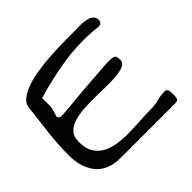

<svg xmlns="http://www.w3.org/2000/svg" viewBox="-117 -565 690 690"><g transform="rotate(-45 228.0 -220.0)"><path d="M7.8 -136.7Q7.8 -190.4 14.6 -249.5Q21.5 -308.6 28.3 -362.3Q30.3 -380.9 47.9 -394Q65.4 -407.2 91.8 -416Q118.2 -424.8 149.9 -429.7Q181.6 -434.6 212.4 -436.5Q243.2 -438.5 270.5 -439Q297.9 -439.5 314.5 -439.5Q320.3 -439.5 331.1 -439.5Q341.8 -439.5 354.5 -439.9Q367.2 -440.4 380.9 -439.5Q394.5 -438.5 404.8 -435.1Q415 -431.6 421.9 -424.8Q428.7 -418 428.7 -407.2Q428.7 -400.4 425.3 -395Q421.9 -389.6 409.2 -389.6Q327.1 -399.4 245.1 -387.2Q163.1 -375 85.9 -351.6Q85.9 -349.6 85.9 -341.8V-314.5Q85.9 -306.6 85.9 -304.7Q85.9 -302.7 84 -297.4Q82 -292 80.6 -285.6Q79.1 -279.3 77.1 -273.4Q75.2 -267.6 75.2 -266.6Q75.2 -264.6 79.1 -261.2Q83 -257.8 85.9 -256.8H95.7Q100.6 -256.8 118.2 -258.3Q135.7 -259.8 159.2 -262.2Q182.6 -264.6 209 -266.6Q235.4 -268.6 258.8 -270.5Q282.2 -272.5 300.3 -273.4Q318.4 -274.4 323.2 -275.4H327.1Q331.1 -275.4 335.4 -275.9Q339.8 -276.4 342.8 -276.4H349.6Q367.2 -276.4 374.5 -272.9Q381.8 -269.5 381.8 -251Q381.8 -235.4 368.2 -229Q354.5 -222.7 332.5 -220.2Q310.5 -217.8 282.2 -218.3Q253.9 -218.8 224.6 -219.2Q195.3 -219.7 166.5 -217.8Q137.7 -215.8 115.7 -209Q93.8 -202.1 80.6 -187.5Q67.4 -172.9 67.4 -147.5Q67.4 -113.3 80.1 -92.8Q92.8 -72.3 114.3 -61Q135.7 -49.8 163.1 -45.9Q190.4 -42 219.2 -42.5Q248 -43 277.3 -44.9Q306.6 -46.9 332 -46.9Q355.5 -46.9 374.5 -52.2Q393.6 -57.6 414.1 -57.6Q419.9 -57.6 423.3 -54.2Q426.8 -50.8 427.7 -45.9Q428.7 -41 428.7 -36.1V-27.3Q428.7 -15.6 426.8 -7.8Q424.8 0 409.2 0H132.8Q100.6 0 76.7 -10.3Q52.7 -20.5 38.1 -39.1Q23.4 -57.6 15.6 -82.5Q7.8 -107.4 7.8 -136.7Z"/></g></svg>

Font: Swanky and Moo Moo
Style: Regular
Weight: 400
Designer: Kimberly Geswein
Foundry: Kimberly Geswein
Version: Version 1.002 2001